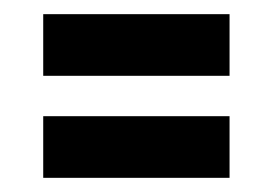

<svg xmlns="http://www.w3.org/2000/svg" viewBox="-20 -437 386 271"><path d="M41 -330V-417H304V-330ZM41 -186V-273H304V-186Z"/></svg>

Font: Bricolage Grotesque 48pt Condensed Medium
Style: Regular
Weight: 500
Width: 3
Designer: Mathieu Triay
Foundry: Atelier Triay
Version: Version 1.001;gftools[0.9.33.dev8+g029e19f]